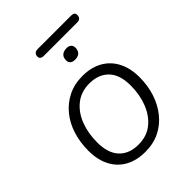

<svg xmlns="http://www.w3.org/2000/svg" viewBox="-217 -863 981 981"><g transform="rotate(-45 273.5 -372.5)"><path d="M250 8Q188 8 142.5 -17Q97 -42 72.5 -89.5Q48 -137 48 -203Q48 -262 64.5 -315Q81 -368 113.5 -408Q146 -448 192 -471Q238 -494 297 -494Q359 -494 404.5 -468.5Q450 -443 474.5 -395.5Q499 -348 499 -283Q499 -223 482 -170.5Q465 -118 432.5 -77.5Q400 -37 354.5 -14.5Q309 8 250 8ZM252 -43Q312 -43 353 -76Q394 -109 415.5 -164Q437 -219 437 -285Q437 -363 399 -402.5Q361 -442 294 -442Q235 -442 193.5 -409Q152 -376 131 -321.5Q110 -267 110 -200Q110 -123 147.5 -83Q185 -43 252 -43ZM230 -706Q217 -706 210.5 -711.5Q204 -717 204 -726Q204 -739 211.5 -746Q219 -753 232 -753H474Q487 -753 493 -748Q499 -743 499 -733Q499 -721 492.5 -713.5Q486 -706 471 -706ZM329 -579Q312 -579 303 -587Q294 -595 294 -609Q294 -631 306.5 -641.5Q319 -652 340 -652Q356 -652 365 -644Q374 -636 374 -621Q374 -601 362.5 -590Q351 -579 329 -579Z"/></g></svg>

Font: Nunito ExtraLight Light
Style: Italic
Weight: 300
Italic angle: -9°
Version: Version 3.602